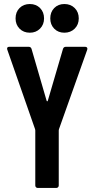

<svg xmlns="http://www.w3.org/2000/svg" viewBox="-20 -932 467 951"><path d="M127.9 -770Q96.7 -770 76.9 -790Q57.1 -810.1 57.1 -840.8Q57.1 -872.6 76.9 -892.3Q96.7 -912.1 127.9 -912.1Q158.7 -912.1 178.5 -892.1Q198.2 -872.1 198.2 -840.8Q198.2 -810.1 178.2 -790Q158.2 -770 127.9 -770ZM229 -840.8Q229 -872.1 248.5 -892.1Q268.1 -912.1 298.8 -912.1Q330.1 -912.1 350.1 -892.1Q370.1 -872.1 370.1 -840.8Q370.1 -810.1 349.9 -790Q329.6 -770 298.8 -770Q268.1 -770 248.5 -790Q229 -810.1 229 -840.8ZM167 -1Q162.1 -1 158.4 -4.4Q154.8 -7.8 154.8 -13.2V-286.1Q154.8 -289.1 153.8 -292L16.1 -686Q15.1 -688 15.1 -690.9Q15.1 -700.2 25.9 -700.2H122.1Q132.8 -700.2 136.2 -689.9L210.9 -433.1Q211.9 -430.2 213.9 -430.2Q215.8 -430.2 216.8 -433.1L292 -689.9Q295.4 -700.2 306.2 -700.2H401.9Q408.2 -700.2 411.1 -696.3Q414.1 -692.4 412.1 -686L272 -292Q271 -289.1 271 -286.1V-13.2Q271 -7.8 267.3 -4.4Q263.7 -1 258.8 -1Z"/></svg>

Font: Barlow Condensed SemiBold
Style: Regular
Weight: 600
Width: 3
Designer: Jeremy Tribby
Foundry: Tribby Type
Version: Version 1.422;hotconv 1.0.109;makeotfexe 2.5.65596